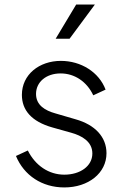

<svg xmlns="http://www.w3.org/2000/svg" viewBox="-20 -810 548 842"><path d="M262 12C368 12 447 -51 447 -138C447 -209 397 -263 311 -287L222 -313C179 -325 138 -348 138 -398C138 -450 182 -488 246 -488C307 -488 361 -452 389 -392L443 -417C414 -494 335 -543 247 -543C152 -543 76 -483 76 -394C76 -327 118 -277 210 -251L292 -228C339 -215 385 -189 385 -137C385 -81 331 -44 262 -44C194 -44 135 -84 102 -150L50 -126C85 -41 164 12 262 12ZM224 -640H285L396 -790H314Z"/></svg>

Font: Mluvka Light
Style: Regular
Weight: 300
Designer: Modified by Jiří Krblich, Original typeface by Gumpita Rahayu
Foundry: Gumpita Rahayu & Jiří Krblich
Version: Version 2.000;Glyphs 3.1.1 (3134)